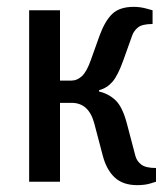

<svg xmlns="http://www.w3.org/2000/svg" viewBox="-20 -530 485 560"><path d="M380 10Q339 10 315 -12Q291 -34 280 -75L255 -170Q239 -230 189 -230H155V0H65V-500H155V-295H189Q205 -295 219 -308Q233 -321 245 -355L270 -425Q286 -469 307.5 -489.5Q329 -510 370 -510Q389 -510 407 -505Q425 -500 425 -500V-460Q395 -460 382.5 -450Q370 -440 365 -425L340 -355Q324 -310 308 -291.5Q292 -273 269 -267V-263Q296 -257 316.5 -238Q337 -219 350 -170L375 -75Q379 -60 392 -50Q405 -40 435 -40V0Q435 0 419 5Q403 10 380 10Z"/></svg>

Font: Cuprum
Style: Regular
Weight: 400
Designer: Jovanny Lemonad
Foundry: Jovanny Lemonad
Version: Version 3.000